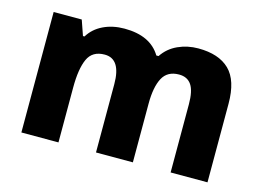

<svg xmlns="http://www.w3.org/2000/svg" viewBox="-80 -702 1150 845"><g transform="rotate(15 495.0 -279.5)"><path d="M729 -559Q823 -559 871.5 -511.5Q920 -464 920 -358V0H752V-311Q752 -371 733.5 -398.5Q715 -426 677 -426Q624 -426 602 -384.5Q580 -343 580 -267V0H412V-311Q412 -426 338 -426Q282 -426 261.5 -380.5Q241 -335 241 -250V0H72V-549H200L224 -480H231Q254 -518 296.5 -538.5Q339 -559 393 -559Q511 -559 558 -481H568Q594 -520 637 -539.5Q680 -559 729 -559Z"/></g></svg>

Font: Noto Sans Myanmar ExtraBold
Style: Regular
Weight: 800
Designer: Monotype Design Team
Foundry: Monotype Imaging Inc.
Version: Version 2.107; ttfautohint (v1.8.4.7-5d5b)